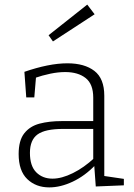

<svg xmlns="http://www.w3.org/2000/svg" viewBox="-20 -807 580 834"><path d="M433 -31 423 -44 518 -30V-2L396 3L389 -93L394 -90Q349 -43 296 -18Q243 7 194 7Q136 7 98.5 -29Q61 -65 61 -138Q61 -197 85.5 -228Q110 -259 152 -270Q194 -281 247 -281H393L385 -273V-383Q385 -442 352 -468Q319 -494 263 -494Q233 -494 199 -487Q165 -480 127 -467L137 -479L129 -384H94L86 -495Q138 -513 185 -522.5Q232 -532 273 -532Q347 -532 390 -499Q433 -466 433 -391ZM110 -143Q110 -86 137.5 -58.5Q165 -31 208 -31Q248 -31 296.5 -55Q345 -79 390 -121L385 -105V-255L393 -247H254Q176 -247 143 -223Q110 -199 110 -143ZM210 -627 191 -654 359 -787 391 -745Z"/></svg>

Font: Bitter Thin Light
Style: Regular
Weight: 300
Version: Version 2.002